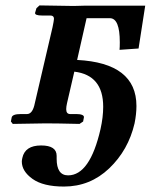

<svg xmlns="http://www.w3.org/2000/svg" viewBox="-20 -454 553 705"><path d="M107.9 -75.2 172.9 -354Q177.7 -377 178.2 -384.8Q178.2 -397 165 -397H134.8Q106.9 -397 108.9 -407.2L113.8 -423.8L125 -434.1L250 -432.1Q256.8 -432.1 269.5 -432.6Q282.2 -433.1 288.1 -433.1H513.2L488.8 -275.9L418.9 -271Q419.9 -279.8 419.9 -298.8Q419.9 -386.7 383.8 -387.2H297.9L263.2 -233.9Q481 -222.7 481 -64.9Q481 -35.2 474.1 -1Q451.2 97.2 381.1 164.1Q311 231 214.8 231Q138.7 231 99.4 202.9Q60.1 174.8 60.1 139.2Q60.1 134.3 62 126Q71.8 80.1 130.9 80.1Q188 80.1 188 118.2V128.9Q188 189.9 230 189.9Q310.1 189.9 349.1 20Q358.9 -23.9 358.9 -62Q358.9 -178.2 252.9 -190.9L226.1 -75.2Q223.1 -62 223.1 -53.2Q223.1 -35.2 237.8 -35.2H261.2Q274.4 -35.2 281.7 -32Q289.1 -28.8 288.1 -22.9L285.2 -7.8L272 1Q187 -1 147.9 -1L26.9 1L20 -7.8L22.9 -22.9Q25.9 -35.2 56.2 -35.2H79.1Q100.1 -35.2 107.9 -75.2Z"/></svg>

Font: Linux Libertine
Style: Semibold Italic
Weight: 600
Italic angle: -11.5°
Designer: Philipp H. Poll
Foundry: Philipp H. Poll
Version: Version 5.1.2 ; ttfautohint (v0.9)